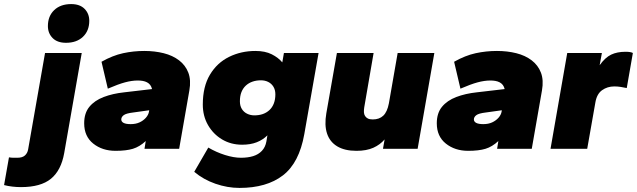

<svg xmlns="http://www.w3.org/2000/svg" viewBox="-135 -730 3125 942"><path d="M-32 188Q-53 188 -74.5 185.5Q-96 183 -115 178L-91 42Q-78 44 -69 44Q-60 44 -50 44Q-25 44 -12.5 32.5Q0 21 3 3L86 -470H266L180 21Q165 106 115 147Q65 188 -32 188ZM189 -520Q146 -520 123 -543.5Q100 -567 100 -602Q100 -651 131 -680.5Q162 -710 214 -710Q257 -710 280 -686.5Q303 -663 303 -628Q303 -579 272 -549.5Q241 -520 189 -520Z M432 10Q367 10 322.5 -25.5Q278 -61 278 -125Q278 -175 303.5 -206Q329 -237 373.5 -254Q418 -271 474 -277L611 -293Q608 -305 602 -313Q596 -321 586.5 -326Q577 -331 565.5 -333Q554 -335 541 -335Q512 -335 478.5 -326Q445 -317 394 -295L363 -427Q418 -458 469 -469Q520 -480 573 -480Q624 -480 668 -469Q712 -458 743.5 -434Q775 -410 789 -373.5Q803 -337 794 -286L744 0H574L580 -38Q550 -10 517 0Q484 10 432 10ZM506 -121Q531 -121 549.5 -129.5Q568 -138 580.5 -152Q593 -166 596 -182L597 -189L518 -178Q484 -174 472 -165Q460 -156 460 -144Q460 -133 471.5 -127Q483 -121 506 -121Z M1040 192Q981 192 922 171.5Q863 151 818 113L887 -6Q926 17 969 30.5Q1012 44 1047 44Q1081 44 1107 36Q1133 28 1150 10Q1167 -8 1172 -36L1177 -66Q1155 -44 1124.5 -32Q1094 -20 1053 -20Q998 -20 954.5 -46Q911 -72 885.5 -116.5Q860 -161 860 -217Q860 -305 895 -363.5Q930 -422 989 -451Q1048 -480 1118 -480Q1166 -480 1198.5 -463.5Q1231 -447 1250 -424L1258 -470H1428L1358 -72Q1333 69 1253 130.5Q1173 192 1040 192ZM1113 -164Q1136 -164 1154.5 -170.5Q1173 -177 1187 -190Q1201 -203 1208.5 -222.5Q1216 -242 1216 -267Q1216 -289 1206.5 -304.5Q1197 -320 1181 -328Q1165 -336 1145 -336Q1123 -336 1104 -329.5Q1085 -323 1071 -310Q1057 -297 1049.5 -278Q1042 -259 1042 -233Q1042 -211 1051.5 -195.5Q1061 -180 1077.5 -172Q1094 -164 1113 -164Z M1614 10Q1556 10 1519.5 -12Q1483 -34 1469.5 -75Q1456 -116 1466 -174L1518 -470H1698L1652 -203Q1650 -190 1650.5 -179.5Q1651 -169 1656 -161Q1661 -153 1670 -148.5Q1679 -144 1694 -144Q1726 -144 1745.5 -162.5Q1765 -181 1773 -223L1816 -470H1996L1914 0H1744L1752 -46Q1730 -20 1696.5 -5Q1663 10 1614 10Z M2162 10Q2097 10 2052.5 -25.5Q2008 -61 2008 -125Q2008 -175 2033.5 -206Q2059 -237 2103.5 -254Q2148 -271 2204 -277L2341 -293Q2338 -305 2332 -313Q2326 -321 2316.5 -326Q2307 -331 2295.5 -333Q2284 -335 2271 -335Q2242 -335 2208.5 -326Q2175 -317 2124 -295L2093 -427Q2148 -458 2199 -469Q2250 -480 2303 -480Q2354 -480 2398 -469Q2442 -458 2473.5 -434Q2505 -410 2519 -373.5Q2533 -337 2524 -286L2474 0H2304L2310 -38Q2280 -10 2247 0Q2214 10 2162 10ZM2236 -121Q2261 -121 2279.5 -129.5Q2298 -138 2310.5 -152Q2323 -166 2326 -182L2327 -189L2248 -178Q2214 -174 2202 -165Q2190 -156 2190 -144Q2190 -133 2201.5 -127Q2213 -121 2236 -121Z M2566 0 2648 -470H2818L2807 -410Q2834 -448 2863.5 -462Q2893 -476 2934 -476Q2947 -476 2956 -474.5Q2965 -473 2970 -470L2940 -298Q2926 -301 2910.5 -303.5Q2895 -306 2879 -306Q2845 -306 2819 -287.5Q2793 -269 2786 -227L2746 0Z"/></svg>

Font: Gantari Black
Style: Italic
Weight: 900
Italic angle: -10°
Version: Version 1.000